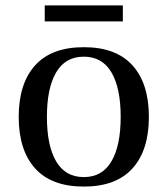

<svg xmlns="http://www.w3.org/2000/svg" viewBox="-20 -676 617 708"><path d="M187 -409Q153 -351 153 -245Q153 -139 187 -81Q221 -23 289 -23Q357 -23 391 -81Q425 -139 425 -245Q425 -351 391 -409Q357 -467 289 -467Q221 -467 187 -409ZM109.5 -55Q49 -122 49 -245Q49 -368 109.5 -435Q170 -502 289 -502Q408 -502 468.5 -435Q529 -368 529 -245Q529 -122 468.5 -55Q408 12 289 12Q170 12 109.5 -55ZM145 -597V-656H433V-597Z"/></svg>

Font: Heuristica
Style: Regular
Weight: 400
Version: Version 1.0.1 ; ttfautohint (v1.4.1)